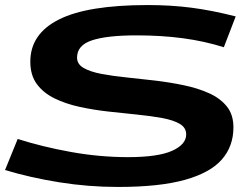

<svg xmlns="http://www.w3.org/2000/svg" viewBox="-25 -730 994 760"><path d="M908 -665 861 -543Q785 -567 700 -578.5Q615 -590 515 -590Q399 -590 339.5 -570.5Q280 -551 280 -502Q280 -476 306 -461Q332 -446 376.5 -437.5Q421 -429 476 -423.5Q531 -418 589.5 -411Q648 -404 703 -392.5Q758 -381 802.5 -361Q847 -341 873 -308.5Q899 -276 899 -226Q899 -151 853 -98.5Q807 -46 706.5 -18Q606 10 442 10Q324 10 209 -8.5Q94 -27 -5 -57L45 -180Q142 -149 255.5 -128.5Q369 -108 482 -108Q600 -108 656 -133Q712 -158 712 -198Q712 -225 686 -240Q660 -255 616 -263Q572 -271 517 -276.5Q462 -282 403.5 -288.5Q345 -295 290 -307Q235 -319 191 -340.5Q147 -362 121 -397Q95 -432 95 -486Q95 -596 208.5 -653Q322 -710 560 -710Q652 -710 733 -699.5Q814 -689 908 -665Z"/></svg>

Font: Georama Extra Expanded SemiBold
Style: Italic
Weight: 600
Width: 8
Italic angle: -9°
Designer: Jean-Baptiste Levee
Foundry: Production Type
Version: Version 1.000